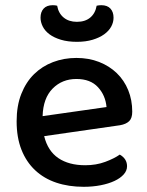

<svg xmlns="http://www.w3.org/2000/svg" viewBox="-20 -705 567 739"><path d="M150 -181Q164 -124 204.5 -96.5Q245 -69 308 -69Q350 -69 385 -82Q420 -95 441 -110Q469 -94 469 -65Q469 -48 456 -33.5Q443 -19 420.5 -8.5Q398 2 367.5 8Q337 14 302 14Q244 14 196.5 -2Q149 -18 115 -50Q81 -82 62.5 -129Q44 -176 44 -238Q44 -298 62 -343.5Q80 -389 111 -419.5Q142 -450 184 -466Q226 -482 274 -482Q322 -482 361.5 -466.5Q401 -451 429.5 -423.5Q458 -396 473.5 -358Q489 -320 489 -275Q489 -250 477 -238.5Q465 -227 442 -223ZM274 -401Q219 -401 182.5 -364Q146 -327 144 -258L390 -293Q386 -338 357 -369.5Q328 -401 274 -401ZM276 -621Q308 -621 327.5 -637.5Q347 -654 352 -683Q357 -684 361 -684.5Q365 -685 370 -685Q393 -685 405 -672Q417 -659 417 -637Q417 -619 408 -602.5Q399 -586 381 -573Q363 -560 336.5 -552Q310 -544 276 -544Q241 -544 214.5 -552Q188 -560 170.5 -573Q153 -586 144.5 -603Q136 -620 136 -637Q136 -659 148 -672Q160 -685 183 -685Q188 -685 192 -684.5Q196 -684 200 -683Q205 -654 225 -637.5Q245 -621 276 -621Z"/></svg>

Font: Baloo Bhaina 2 Medium
Style: Regular
Weight: 500
Designer: Yesha Goshar, Manish Minz, Shuchita Grover and Ek Type
Foundry: Ek Type
Version: Version 1.640;hotconv 1.0.111;makeotfexe 2.5.65597; ttfautoh